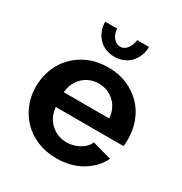

<svg xmlns="http://www.w3.org/2000/svg" viewBox="-172 -857 943 995"><g transform="rotate(30 299.5 -360.0)"><path d="M304 10Q241 10 190 -11.5Q139 -33 103 -70Q67 -107 47.5 -156Q28 -205 28 -259Q28 -315 47 -364.5Q66 -414 102 -451.5Q138 -489 189.5 -511Q241 -533 305 -533Q369 -533 419.5 -511Q470 -489 505.5 -452Q541 -415 559.5 -366Q578 -317 578 -264Q578 -251 577.5 -239Q577 -227 575 -219H170Q173 -188 185 -164Q197 -140 216 -123Q235 -106 259 -97Q283 -88 309 -88Q349 -88 384.5 -107.5Q420 -127 433 -159L548 -127Q519 -67 455.5 -28.5Q392 10 304 10ZM440 -306Q435 -365 396.5 -400.5Q358 -436 303 -436Q276 -436 252.5 -426.5Q229 -417 211 -400Q193 -383 181.5 -359Q170 -335 168 -306ZM302 -656Q325 -656 342 -677Q359 -698 362 -730H433Q433 -701 423 -676.5Q413 -652 396 -634Q379 -616 354.5 -606Q330 -596 302 -596Q273 -596 249 -606Q225 -616 208 -634Q191 -652 181 -676.5Q171 -701 171 -730H243Q243 -700 261 -678Q279 -656 302 -656Z"/></g></svg>

Font: PTCRaleway
Style: Bold
Weight: 700
Designer: Matt McInerney, Pablo Impallari, Rodrigo Fuenzalida
Foundry: Matt McInerney, Pablo Impallari, Rodrigo Fuenzalida
Version: Version 3.000g; ttfautohint (v1.5) -l 8 -r 28 -G 28 -x 14 -D